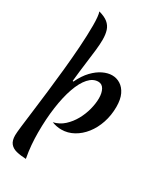

<svg xmlns="http://www.w3.org/2000/svg" viewBox="-298 -1031 1242 1465"><g transform="rotate(30 323.0 -298.5)"><path d="M215 -363Q247 -430 287 -471.5Q327 -513 369 -533Q411 -553 449 -553Q488 -553 521.5 -532Q555 -511 575.5 -468.5Q596 -426 596 -360Q596 -285 574 -219.5Q552 -154 513.5 -105Q475 -56 424.5 -28Q374 0 317 0Q276 0 234 -16Q287 -28 327 -64.5Q367 -101 394 -150Q421 -199 434.5 -252Q448 -305 448 -350Q448 -397 431 -427.5Q414 -458 381 -458Q335 -458 297 -415.5Q259 -373 232 -296Q205 -219 190.5 -116Q176 -13 176 108Q176 160 180.5 215.5Q185 271 196 329Q147 327 111 318Q75 309 55 284.5Q35 260 35 213Q35 192 42 133Q49 74 60 -11.5Q71 -97 83 -198.5Q95 -300 106 -408Q117 -516 124 -619Q131 -722 131 -809Q131 -850 128 -880.5Q125 -911 119 -926Q171 -912 199 -889Q227 -866 238 -832Q249 -798 249 -751Q249 -711 243 -657.5Q237 -604 227.5 -532.5Q218 -461 208 -365Z"/></g></svg>

Font: Merienda
Style: Bold
Weight: 700
Designer: Eduardo Rodriguez Tunni
Foundry: Eduardo Rodriguez Tunni
Version: Version 2.001